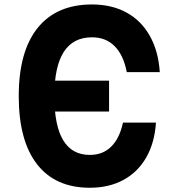

<svg xmlns="http://www.w3.org/2000/svg" viewBox="-20 -839 790 877"><path d="M214.2 -329.6V-470.4H478.2V-329.6ZM65.6 -400Q65.6 -603.7 151.7 -711.2Q237.8 -818.6 400.4 -818.6Q490.3 -818.6 557.9 -781.7Q625.5 -744.7 664.6 -674.7Q703.8 -604.8 709.8 -509.5H559.1Q544.1 -587.3 503.8 -627.9Q463.5 -668.6 400.4 -668.6Q314.1 -668.6 271.2 -601.6Q228.2 -534.7 228.2 -400Q228.2 -265.3 268.7 -198.4Q309.1 -131.4 390.4 -131.4Q449.9 -131.4 488.1 -169.4Q526.4 -207.3 541.7 -279.1H692.4Q686.4 -187.2 648.1 -120.1Q609.8 -53 543.9 -17.2Q478 18.6 390.4 18.6Q232.8 18.6 149.2 -88.8Q65.6 -196.3 65.6 -400Z"/></svg>

Font: Martian Mono Custom sWd Rg
Style: Regular
Weight: 400
Width: 6
Monospace: yes
Designer: Alex Havermale
Foundry: Evil Martians
Version: Version 1.000